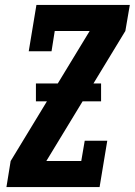

<svg xmlns="http://www.w3.org/2000/svg" viewBox="-20 -755 544 775"><path d="M6 0 23 -105 342 -630H201L188 -548H96L127 -735H504L486 -630L167 -105H308L322 -187H413L382 0ZM125 -346V-418H388V-346Z"/></svg>

Font: Iosevka Slab Extrabold Oblique
Style: Regular
Weight: 800
Italic angle: -9°
Monospace: yes
Designer: Belleve Invis
Foundry: Belleve Invis
Version: Version 11.1.1; ttfautohint (v1.8.3)